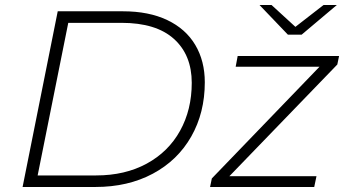

<svg xmlns="http://www.w3.org/2000/svg" viewBox="-20 -745 1371 765"><path d="M210 -700H470Q573 -700 646.5 -665Q720 -630 758 -566Q796 -502 796 -417Q796 -296 742 -201Q688 -106 589 -53Q490 0 360 0H70ZM363 -46Q478 -46 564.5 -93Q651 -140 697.5 -224Q744 -308 744 -415Q744 -526 673 -590Q602 -654 464 -654H252L130 -46ZM1324 -488 894 -43H1241L1232 0H817L824 -34L1253 -479H919L927 -522H1331ZM1322 -725 1182 -607H1127L1014 -725H1062L1157 -638L1269 -725Z"/></svg>

Font: Idrija
Style: Italic
Weight: 300
Italic angle: -11.3°
Designer: Julieta Ulanovsky
Foundry: Julieta Ulanovsky
Version: Version 7.200